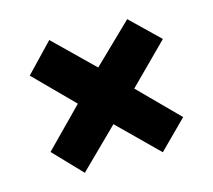

<svg xmlns="http://www.w3.org/2000/svg" viewBox="-71 -654 669 602"><g transform="rotate(-15 263.0 -353.0)"><path d="M388 -569 480 -480 353 -353 478 -227 388 -137 261 -262 135 -138 48 -229 170 -353 47 -477 135 -569 261 -446Z"/></g></svg>

Font: Noto Sans Lao Looped UI Cond Blk
Style: Regular
Weight: 900
Width: 3
Designer: Mark Frömberg, Ben Mitchell
Foundry: The Fontpad Ltd
Version: Version 1.001; ttfautohint (v1.8.4.7-5d5b)